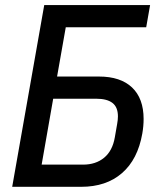

<svg xmlns="http://www.w3.org/2000/svg" viewBox="-20 -720 640 740"><path d="M150.5 -700.5H558.5L543.5 -615H233.5L200 -425H361.5Q444.5 -425 489 -382.8Q533.5 -340.5 533.5 -261.5Q533.5 -234 528.5 -205.5Q511 -105.5 450.2 -52.8Q389.5 0 293 0H27ZM422.5 -190.5 431.5 -242Q434.5 -258 434.5 -271.5Q434.5 -307 413.5 -323.2Q392.5 -339.5 351 -339.5H185L140.5 -85.5H300Q349 -85.5 381.2 -112Q413.5 -138.5 422.5 -190.5Z"/></svg>

Font: JuliaMono MediumItalic
Style: Regular
Weight: 500
Italic angle: -9°
Monospace: yes
Designer: cormullion
Foundry: corm
Version: Version 0.049; ttfautohint (v1.8.4)